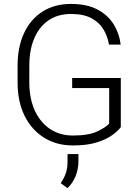

<svg xmlns="http://www.w3.org/2000/svg" viewBox="-20 -741 724 991"><path d="M603.5 -338.4V-85Q591.3 -67.4 561.5 -45.2Q531.7 -22.9 481.4 -6.6Q431.2 9.8 356.4 9.8Q272.5 9.8 208 -30Q143.6 -69.8 107.2 -142.8Q70.8 -215.8 70.8 -315.4V-401.4Q70.8 -499 104.5 -570.8Q138.2 -642.6 200 -681.6Q261.7 -720.7 346.7 -720.7Q425.8 -720.7 480 -693.4Q534.2 -666 564.7 -618.4Q595.2 -570.8 603 -510.7H542.5Q535.6 -553.2 513.9 -589.4Q492.2 -625.5 451.7 -647.2Q411.1 -668.9 346.7 -668.9Q277.8 -668.9 229.7 -635.5Q181.6 -602.1 156.5 -542.2Q131.3 -482.4 131.3 -402.3V-315.4Q131.3 -232.9 159.4 -171.1Q187.5 -109.4 238 -75.4Q288.6 -41.5 356.4 -41.5Q438 -41.5 483.2 -63.2Q528.3 -85 543.5 -103.5V-286.6H352.5V-338.4ZM384.8 54.2V92.8Q384.8 131.3 370.1 168Q355.5 204.6 328.1 230L293.5 204.6Q311 178.7 319.8 152.6Q328.6 126.5 328.6 93.8V54.2Z"/></svg>

Font: Vazirmatn FD ExtraLight
Style: Regular
Weight: 200
Designer: Saber Rastikerdar
Foundry: Saber Rastikerdar
Version: Version 33.003